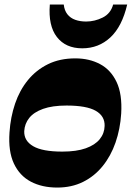

<svg xmlns="http://www.w3.org/2000/svg" viewBox="-20 -831 593 865"><path d="M238 14Q169.5 14 118.9 -12.6Q68.3 -39.3 42.5 -94.4Q16.8 -149.5 22.8 -234.5Q27.3 -303.2 47.9 -363.9Q68.5 -424.5 105.8 -470.1Q143 -515.7 196.3 -541.9Q249.5 -568 319.3 -568Q382.3 -568 430.7 -542.2Q479.2 -516.5 505.2 -461.7Q531.2 -407 526 -319Q521.5 -249.3 500.4 -188.6Q479.3 -128 442.3 -82.4Q405.3 -36.8 354 -11.4Q302.8 14 238 14ZM260.7 -148Q324.5 -148 366.3 -162.9Q408 -177.7 429.3 -203.9Q450.5 -230 451.3 -263.5Q452.8 -308 411.3 -331.8Q369.8 -355.5 280 -355.5Q215.8 -355.5 174 -340.5Q132.2 -325.5 111.6 -299.5Q91 -273.5 89.2 -240.2Q87.7 -196.7 129.4 -172.4Q171 -148 260.7 -148ZM350.5 -613.3Q275.8 -613.3 236.3 -664.3Q196.8 -715.3 204.5 -810.7H267.2Q270 -784 283.6 -766.7Q297.2 -749.5 319.1 -741.7Q341 -734 368 -734Q406.8 -734 442.8 -752Q478.8 -770 489.8 -810.7H553Q530 -711.5 477.2 -662.4Q424.5 -613.3 350.5 -613.3Z"/></svg>

Font: Savate ExtraLight
Style: Italic
Weight: 200
Italic angle: -11°
Designer: Max Esnée
Foundry: Plomb Type
Version: Version 2.000